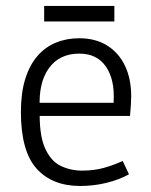

<svg xmlns="http://www.w3.org/2000/svg" viewBox="-20 -616 504 641"><path d="M248 4.9Q153.8 4.9 101.8 -53.5Q49.8 -111.8 49.8 -242.2Q49.8 -305.7 64.2 -352.1Q78.6 -398.4 104.7 -428.7Q130.9 -459 166.5 -473.6Q202.1 -488.3 244.6 -488.3Q298.8 -488.3 337.6 -464.1Q376.5 -439.9 397.2 -396.5Q418 -353 418 -294.9Q418 -284.2 417 -267.3Q416 -250.5 414.1 -229H90.3L112.8 -255.4Q109.9 -168.5 129.4 -123.5Q148.9 -78.6 182.1 -62.5Q215.3 -46.4 253.4 -46.4Q293.9 -46.4 326.4 -55.4Q358.9 -64.5 389.6 -78.6L410.6 -34.2Q378.4 -16.1 335.7 -5.6Q293 4.9 248 4.9ZM359.4 -251V-278.3Q363.3 -350.6 333.5 -393.8Q303.7 -437 245.1 -437Q177.7 -437 142.8 -387.7Q107.9 -338.4 112.8 -253.9L90.3 -272.9H381.8ZM127.4 -544.4V-596.2H361.8V-544.4Z"/></svg>

Font: Anaheim
Style: Regular
Weight: 400
Designer: Vernon Adams
Foundry: Vernon Adams
Version: Version 2.001